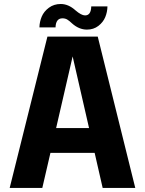

<svg xmlns="http://www.w3.org/2000/svg" viewBox="-20 -917 707 937"><path d="M504.4 -885.7Q503.9 -858.4 493.7 -833.5Q483.4 -808.6 460 -790.5Q436.5 -772.5 404.3 -772.5Q365.2 -772.5 331.1 -803.2Q317.9 -815.9 307.9 -821.8Q297.9 -827.6 284.7 -827.6Q252.4 -827.6 251 -783.2H172.4Q172.9 -810.5 183.6 -835.9Q194.3 -861.3 218.8 -879.4Q243.2 -897.5 276.4 -897.5Q314 -897.5 348.1 -866.7Q377 -841.8 395 -841.8Q424.3 -841.8 425.3 -885.7ZM27.3 0 211.4 -738.3H457L640.1 0H481L441.9 -170.9H226.1L186.5 0ZM253.9 -292H414.6L334.5 -641.6Z"/></svg>

Font: Epilogue
Style: Bold
Weight: 700
Designer: Tyler Finck
Foundry: Etcetera Type Co
Version: Version 2.112